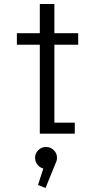

<svg xmlns="http://www.w3.org/2000/svg" viewBox="-20 -665 490 955"><path d="M250.5 -55H352V0H178V-442.5H64V-500H178V-645H250.5V-500H369V-442.5H250.5ZM263.5 119.5Q263.5 134 257 146L206.5 270L169 255L195.5 173.5Q177.5 168.5 166 153.5Q154.5 138.5 154.5 119.5Q154.5 97.5 170.5 81.8Q186.5 66 209 66Q231.5 66 247.5 81.8Q263.5 97.5 263.5 119.5Z"/></svg>

Font: League Mono Condensed Light
Style: Regular
Weight: 300
Width: 1
Designer: Tyler Finck
Foundry: The League of Moveable Type / Tyler Finck
Version: Version 2.210